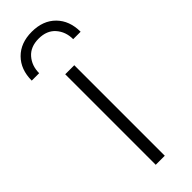

<svg xmlns="http://www.w3.org/2000/svg" viewBox="-261 -730 750 750"><g transform="rotate(-45 114.0 -355.0)"><path d="M139 -500V0H89V-500ZM249 -575H208Q208 -616 183.5 -644Q159 -672 114 -672Q69 -672 44.5 -644Q20 -616 20 -575H-21Q-21 -636 15.5 -673Q52 -710 114 -710Q176 -710 212.5 -673Q249 -636 249 -575Z"/></g></svg>

Font: Work Sans Light
Style: Regular
Weight: 300
Designer: Wei Huang
Foundry: Wei Huang
Version: Version 2.012; ttfautohint (v1.8.3)